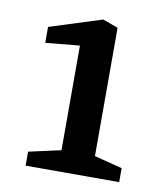

<svg xmlns="http://www.w3.org/2000/svg" viewBox="-62 -529 501 582"><g transform="rotate(10 189.0 -238.5)"><path d="M55 -43 154 -65V-387L49 -377V-426L210 -477L257 -460V-65L343 -43V0H55Z"/></g></svg>

Font: Grenze Medium
Style: Regular
Weight: 500
Designer: Renata Polastri
Foundry: Omnibus-Type
Version: Version 1.002; ttfautohint (v1.8)